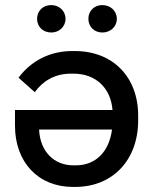

<svg xmlns="http://www.w3.org/2000/svg" viewBox="-20 -729 605 756"><path d="M383 -601C415 -601 440 -624 440 -655C440 -686 415 -709 383 -709C351 -709 328 -686 328 -655C328 -624 351 -601 383 -601ZM182 -601C213 -601 238 -624 238 -655C238 -686 213 -709 182 -709C149 -709 126 -686 126 -655C126 -624 149 -601 182 -601ZM275 -528H264C176 -528 102 -489 53 -423L117 -366C146 -407 193 -439 259 -439H269C357 -439 416 -383 423 -296H39V-234C39 -90 131 7 267 7H276C424 7 524 -99 524 -255V-274C524 -426 424 -528 275 -528ZM421 -219C410 -132 357 -78 279 -78H269C192 -78 138 -133 134 -218V-219Z"/></svg>

Font: Fixel Text Medium
Style: Regular
Weight: 500
Width: 4
Designer: AlfaBravo + MacPaw
Foundry: Kyrylo Tkachov, Marchela Mozhyna, Serhii Makarenko, Maria Weinstein, Zakhar Kryvoshyya
Version: Version 1.211